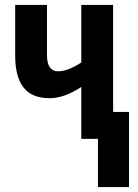

<svg xmlns="http://www.w3.org/2000/svg" viewBox="-20 -567 562 784"><path d="M441.9 -546.9V-109.9H506.8V196.8H379.9V0H312V-211.9Q278.3 -189.5 245.6 -177.7Q212.9 -166 182.1 -166Q110.8 -166 76.4 -209.2Q42 -252.4 42 -340.8V-546.9H171.9V-341.8Q171.9 -308.1 183.6 -292Q195.3 -275.9 216.8 -275.9Q238.8 -275.9 262.9 -285.6Q287.1 -295.4 312 -312V-546.9Z"/></svg>

Font: Open Sans Condensed
Style: Regular
Weight: 400
Width: 3
Designer: Monotype Design Team
Foundry: Monotype Imaging Inc.
Version: Version 3.000